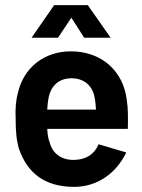

<svg xmlns="http://www.w3.org/2000/svg" viewBox="-20 -720 555 748"><path d="M269 8C357 8 432 -43 472 -126L364 -158C348 -119 315 -98 269 -97C216 -96 183 -125 173 -167C168 -179 165 -197 164 -218H478C479 -261 479 -299 474 -330C461 -442 377 -520 256 -520C152 -520 72 -456 50 -359C42 -331 39 -295 41 -256C41 -210 44 -173 54 -140C86 -48 152 8 269 8ZM103 -573H206L258 -651L308 -573H411L322 -700H191ZM164 -293C165 -313 167 -329 170 -343C180 -386 209 -415 259 -415C307 -415 340 -386 348 -343C351 -330 353 -312 354 -293Z"/></svg>

Font: Vanilla Cream
Style: Bold
Weight: 700
Designer: Jeremy Tribby, Jinavaṁso
Foundry: Tribby Type
Version: Version 1.422;Glyphs 3.1.2 (3151)